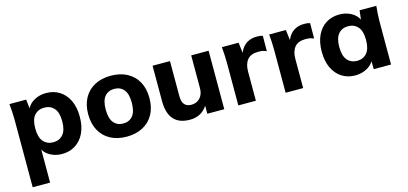

<svg xmlns="http://www.w3.org/2000/svg" viewBox="-63 -955 3416 1608"><g transform="rotate(-15 1644.5 -150.5)"><path d="M62 216V-375Q62 -407 59.5 -440.5Q57 -474 54 -507H199L208 -429Q229 -470 273.5 -493.5Q318 -517 373 -517Q439 -517 489 -485.5Q539 -454 567.5 -395Q596 -336 596 -254Q596 -171 568 -112Q540 -53 489.5 -21Q439 11 373 11Q321 11 277.5 -11Q234 -33 213 -70V216ZM327 -103Q380 -103 412 -139.5Q444 -176 444 -254Q444 -331 412 -367Q380 -403 327 -403Q274 -403 242 -367Q210 -331 210 -254Q210 -176 242 -139.5Q274 -103 327 -103Z M934 11Q853 11 793.5 -21Q734 -53 701.5 -112.5Q669 -172 669 -254Q669 -335 701.5 -394Q734 -453 793.5 -485Q853 -517 934 -517Q1015 -517 1075 -485Q1135 -453 1167.5 -394Q1200 -335 1200 -254Q1200 -172 1167.5 -112.5Q1135 -53 1075 -21Q1015 11 934 11ZM934 -103Q986 -103 1016.5 -139.5Q1047 -176 1047 -254Q1047 -331 1016.5 -367Q986 -403 934 -403Q882 -403 851.5 -367Q821 -331 821 -254Q821 -176 851.5 -139.5Q882 -103 934 -103Z M1482 11Q1295 11 1295 -201V-507H1446V-201Q1446 -107 1526 -107Q1572 -107 1601 -138.5Q1630 -170 1630 -223V-507H1781V0H1634V-70Q1582 11 1482 11Z M1903 0V-373Q1903 -405 1901 -439.5Q1899 -474 1896 -507H2041L2052 -417Q2073 -468 2111 -492.5Q2149 -517 2200 -517Q2219 -517 2230 -515.5Q2241 -514 2252 -510L2251 -377Q2230 -386 2215.5 -388.5Q2201 -391 2179 -391Q2115 -391 2085 -354.5Q2055 -318 2055 -253V0Z M2313 0V-373Q2313 -405 2311 -439.5Q2309 -474 2306 -507H2451L2462 -417Q2483 -468 2521 -492.5Q2559 -517 2610 -517Q2629 -517 2640 -515.5Q2651 -514 2662 -510L2661 -377Q2640 -386 2625.5 -388.5Q2611 -391 2589 -391Q2525 -391 2495 -354.5Q2465 -318 2465 -253V0Z M2916 11Q2850 11 2800 -21Q2750 -53 2722 -112Q2694 -171 2694 -254Q2694 -336 2722 -395Q2750 -454 2800 -485.5Q2850 -517 2916 -517Q2971 -517 3015.5 -493.5Q3060 -470 3081 -429L3090 -507H3235Q3232 -474 3229.5 -440.5Q3227 -407 3227 -375V0H3077L3076 -69Q3054 -32 3010.5 -10.5Q2967 11 2916 11ZM2962 -103Q3014 -103 3046 -139.5Q3078 -176 3078 -254Q3078 -331 3046 -367Q3014 -403 2962 -403Q2909 -403 2877.5 -367Q2846 -331 2846 -254Q2846 -176 2877.5 -139.5Q2909 -103 2962 -103Z"/></g></svg>

Font: Mulish ExtraBold
Style: Regular
Weight: 800
Designer: Vernon Adams
Foundry: Vernon Adams
Version: Version 3.603; ttfautohint (v1.8.3)